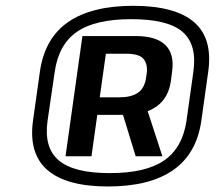

<svg xmlns="http://www.w3.org/2000/svg" viewBox="-20 -866 770 671"><path d="M357.2 -214.3Q212.3 -214.3 145.8 -271.7Q79.4 -329.2 95.4 -444.7L119.4 -615.3Q136 -732.3 218.2 -789Q300.5 -845.7 445.4 -845.7Q591.3 -845.7 657.8 -789Q724.2 -732.3 707.7 -615.3L683.7 -444.7Q667.6 -329.2 585.4 -271.7Q503.1 -214.3 357.2 -214.3ZM404.3 -482.3H494.5L547.5 -320H454.2ZM363.8 -261Q490 -261 554.2 -305.7Q618.3 -350.3 631.8 -444.7L655.8 -615.3Q669.3 -710.2 618 -754.6Q566.7 -799 438.9 -799Q312.1 -799 248.5 -754.6Q184.8 -710.2 171.3 -615.3L146.3 -444.7Q132.8 -350.3 185.1 -305.7Q237.5 -261 363.8 -261ZM268 -740H454.6Q525.8 -740 557.9 -708.7Q590 -677.4 581.5 -616.4L577.4 -584.2Q569.4 -524.7 528.1 -494.6Q486.7 -464.6 416 -464.6H315.6L324.7 -525.9H397.3Q438.1 -525.9 461.5 -541.5Q484.8 -557.2 490.3 -592.9L492.8 -609.7Q496.7 -640.5 482.3 -659.4Q467.9 -678.3 419.1 -678.3H329.3L353.1 -700.4L299.7 -320H209Z"/></svg>

Font: Pathway Extreme 8pt Thin 12pt
Style: Italic
Weight: 100
Italic angle: -8°
Version: Version 1.001;gftools[0.9.26]